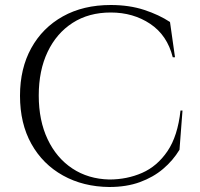

<svg xmlns="http://www.w3.org/2000/svg" viewBox="-20 -734 800 768"><path d="M710 -292 698 -135Q672 -92 632.5 -58.5Q593 -25 539.5 -5.5Q486 14 417 14Q313 13 232 -32Q151 -77 105.5 -158.5Q60 -240 60 -351Q60 -460 105 -541.5Q150 -623 231.5 -668.5Q313 -714 423 -714Q497 -714 556.5 -694.5Q616 -675 660 -646L680 -505H671Q649 -593 581 -638.5Q513 -684 423 -684Q335 -684 270.5 -642.5Q206 -601 170.5 -526.5Q135 -452 135 -352Q135 -252 170.5 -177Q206 -102 269.5 -60Q333 -18 417 -16Q488 -16 548.5 -42.5Q609 -69 650 -129.5Q691 -190 702 -292Z"/></svg>

Font: Cinzel
Style: Regular
Weight: 400
Designer: Natanael Gama
Version: Version 2.000